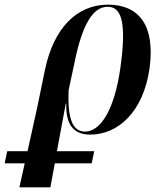

<svg xmlns="http://www.w3.org/2000/svg" viewBox="-129 -566 710 823"><path d="M-109 134H-23L-46 237H87L106 134H264L275 82H115L153 -122H155C152 -17 199 11 258 11C378 11 486 -88 512 -273C537 -457 467 -546 334 -546C199 -546 101 -444 64 -268L30 -103L-11 82H-98ZM235 -2C182 -2 160 -58 165 -179L190 -296C224 -464 270 -537 333 -537C395 -537 413 -461 387 -275C362 -99 304 -2 235 -2Z"/></svg>

Font: Noto Serif Display SemiCondensed SemiBold
Style: Italic
Weight: 600
Width: 4
Italic angle: -12°
Designer: Monotype Design Team
Foundry: Monotype Imaging Inc.
Version: Version 2.009